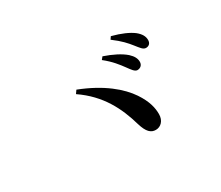

<svg xmlns="http://www.w3.org/2000/svg" viewBox="-101 -958 1202 1042"><g transform="rotate(-30 500.0 -436.5)"><path d="M649 -531C668 -505 680 -487 696 -486C716 -486 730 -499 730 -519C730 -539 721 -558 698 -579C668 -605 624 -627 569 -646L556 -630C603 -593 629 -558 649 -531ZM746 -612C767 -586 779 -567 797 -567C816 -567 828 -579 828 -599C828 -622 817 -642 791 -663C763 -684 720 -703 663 -718L652 -702C703 -664 726 -637 746 -612ZM356 -560 342 -540C465 -456 519 -346 552 -231C569 -174 591 -155 621 -155C652 -155 678 -180 678 -221C678 -259 669 -304 629 -364C584 -431 498 -505 356 -560Z"/></g></svg>

Font: Noto Serif CJK SC SemiBold
Style: Regular
Weight: 600
Designer: Ryoko NISHIZUKA 西塚涼子 (kana & ideographs); Frank Grießhammer (Latin, Greek & Cyrillic); Wenlong ZHANG 张文龙 (bopomofo); San
Foundry: Adobe
Version: Version 2.001;hotconv 1.1.0;makeotfexe 2.6.0